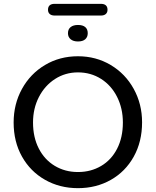

<svg xmlns="http://www.w3.org/2000/svg" viewBox="-20 -971 812 1000"><path d="M51 -333Q51 -429 94.5 -508Q138 -587 214.5 -632.5Q291 -678 386 -678Q480 -678 556.5 -632.5Q633 -587 676.5 -508Q720 -429 720 -334Q720 -233 676.5 -155Q633 -77 557 -34Q481 9 386 9Q291 9 214.5 -34.5Q138 -78 94.5 -155.5Q51 -233 51 -333ZM620 -333Q620 -406 590 -466Q560 -526 506.5 -560Q453 -594 386 -594Q320 -594 266.5 -559.5Q213 -525 182.5 -465.5Q152 -406 152 -333Q152 -256 182 -197.5Q212 -139 265.5 -107Q319 -75 386 -75Q453 -75 506.5 -106.5Q560 -138 590 -196.5Q620 -255 620 -333ZM230 -920Q230 -951 265 -951H505Q540 -951 540 -920Q540 -906 531 -898Q522 -890 505 -890H265Q248 -890 239 -898Q230 -906 230 -920ZM334 -798Q334 -819 348 -830Q362 -841 386 -841Q411 -841 424 -830Q437 -819 437 -798Q437 -778 424 -766.5Q411 -755 386 -755Q362 -755 348 -766.5Q334 -778 334 -798Z"/></svg>

Font: SN Pro
Style: Regular
Weight: 400
Designer: Tobias Whetton
Foundry: Supernotes
Version: Version 1.003